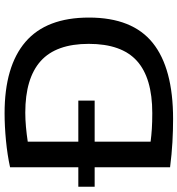

<svg xmlns="http://www.w3.org/2000/svg" viewBox="12 -800 793 858"><g transform="rotate(-90 409.0 -370.5)"><path d="M307 6Q256 6 202.8 3Q149.5 0 91 -7.5V-344.5H4V-417.5H91V-722.5Q145.5 -734.5 210.2 -740.8Q275 -747 332.5 -747Q542.5 -747 651.2 -653.8Q760 -560.5 760 -370Q760 -176 646.8 -85Q533.5 6 307 6ZM333 -87Q490 -87 566.2 -155.5Q642.5 -224 642.5 -371Q642.5 -516.5 565.8 -585.5Q489 -654.5 335 -654.5Q304.5 -654.5 271.5 -651.5Q238.5 -648.5 205.5 -643.5V-417.5H389V-344.5H205.5V-94.5Q232 -91 262.2 -89Q292.5 -87 333 -87Z"/></g></svg>

Font: Encode Sans Expanded Expanded Medium
Style: Regular
Weight: 500
Width: 7
Designer: Multiple Designers
Foundry: Impallari Type
Version: Version 3.000; ttfautohint (v1.8.3) -l 8 -r 50 -G 200 -x 14 